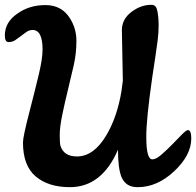

<svg xmlns="http://www.w3.org/2000/svg" viewBox="-20 -771 811 794"><path d="M585 -203Q585 -112 610 -112Q625 -112 647 -131Q669 -150 691 -172.5Q713 -195 731.5 -214Q750 -233 757 -233Q771 -233 771 -199Q771 -129 700.5 -63Q630 3 550 3Q500 4 482 -40Q468 -75 468 -152Q401 3 269 3Q180 3 127.5 -41.5Q75 -86 75 -182Q75 -205 100.5 -303.5Q126 -402 141 -465.5Q156 -529 156 -566Q156 -647 115 -647Q101 -647 89.5 -639Q78 -631 66.5 -622Q55 -613 43 -605Q31 -597 15.5 -597Q0 -597 0 -624Q0 -679 51 -714Q100 -750 168 -750Q236 -750 270 -694Q296 -653 296 -601.5Q296 -550 285 -501.5Q274 -453 261.5 -402Q249 -351 238 -298.5Q227 -246 227 -212.5Q227 -179 230 -168Q244 -124 298 -124Q368 -124 420 -212Q464 -286 482 -392L488 -437L484 -646Q484 -692 524 -722Q564 -752 608 -751Q626 -751 631 -724.5Q636 -698 636 -666Q636 -634 632 -604.5Q628 -575 622.5 -536.5Q617 -498 610 -454Q584 -273 585 -203Z"/></svg>

Font: Leckerli One
Style: Regular
Weight: 400
Version: Version 1.001